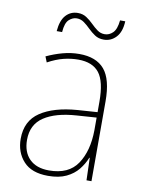

<svg xmlns="http://www.w3.org/2000/svg" viewBox="-82 -769 623 837"><g transform="rotate(10 229.0 -351.0)"><path d="M232 -537Q307 -537 343.5 -494Q380 -451 380 -353V0H358L355 -99H353Q342 -71 322 -46Q302 -21 269.5 -5.5Q237 10 189 10Q116 10 80 -29.5Q44 -69 44 -129Q44 -208 103 -247.5Q162 -287 266 -295L354 -301V-347Q354 -437 324.5 -474.5Q295 -512 232 -512Q200 -512 167.5 -504Q135 -496 98 -476L88 -501Q122 -517 158.5 -527Q195 -537 232 -537ZM267 -271Q175 -265 123.5 -231Q72 -197 72 -129Q72 -75 102.5 -44.5Q133 -14 189 -14Q276 -14 314.5 -71.5Q353 -129 354 -220V-277ZM404 -712Q402 -665 379.5 -641Q357 -617 325 -617Q302 -617 285.5 -628Q269 -639 255 -653Q241 -667 226.5 -677.5Q212 -688 194 -688Q176 -688 160 -673.5Q144 -659 141 -618H117Q121 -666 142 -689Q163 -712 195 -712Q217 -712 233.5 -701Q250 -690 264 -676Q278 -662 292.5 -651.5Q307 -641 325 -641Q345 -641 361 -656.5Q377 -672 381 -712Z"/></g></svg>

Font: Noto Sans Thai SemCond Thin
Style: Regular
Weight: 100
Width: 4
Designer: Monotype Design Team
Foundry: Monotype Imaging Inc.
Version: Version 2.002; ttfautohint (v1.8.4.7-5d5b)